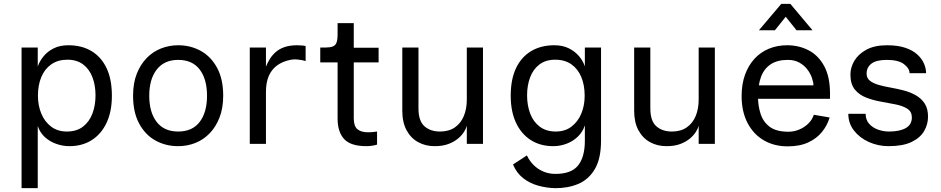

<svg xmlns="http://www.w3.org/2000/svg" viewBox="-20 -747 4886 997"><path d="M176 -93V230H92V-500H176V-402Q186 -430 206.5 -455Q227 -480 259 -496Q291 -512 335 -512Q405 -512 455.5 -481.5Q506 -451 533.5 -393Q561 -335 561 -250Q561 -168 533.5 -109.5Q506 -51 456.5 -19.5Q407 12 340 12Q306 12 272 0Q238 -12 212.5 -35.5Q187 -59 176 -93ZM327 -64Q378 -64 411 -89.5Q444 -115 460 -157.5Q476 -200 476 -252Q476 -304 460 -346Q444 -388 411.5 -412.5Q379 -437 330 -437Q281 -437 246.5 -413Q212 -389 194.5 -347Q177 -305 177 -250Q177 -199 194.5 -157Q212 -115 245.5 -89.5Q279 -64 327 -64Z M905 12Q840 12 787 -17.5Q734 -47 702.5 -105.5Q671 -164 671 -250Q671 -315 690 -363.5Q709 -412 741.5 -445.5Q774 -479 816.5 -495.5Q859 -512 905 -512Q970 -512 1023 -482.5Q1076 -453 1107.5 -394.5Q1139 -336 1139 -250Q1139 -186 1120 -137Q1101 -88 1068.5 -54.5Q1036 -21 994 -4.5Q952 12 905 12ZM905 -64Q979 -64 1017 -114Q1055 -164 1055 -250Q1055 -336 1017 -386Q979 -436 905 -436Q833 -436 794 -386Q755 -336 755 -250Q755 -164 793.5 -114Q832 -64 905 -64Z M1277 0V-500H1361V-401Q1369 -421 1381 -440.5Q1393 -460 1411.5 -476.5Q1430 -493 1457.5 -502.5Q1485 -512 1524 -512Q1532 -512 1546 -511Q1560 -510 1567 -508V-430Q1552 -435 1529 -437.5Q1506 -440 1487 -436Q1447 -428 1418.5 -407Q1390 -386 1375.5 -352Q1361 -318 1361 -270V0Z M1883 12Q1801 12 1767 -25Q1733 -62 1733 -132V-423H1643V-500H1666Q1693 -500 1707.5 -505.5Q1722 -511 1727.5 -526Q1733 -541 1733 -570V-627H1817V-499H1946V-423H1817V-132Q1817 -92 1836 -76Q1855 -60 1892 -60Q1902 -60 1914 -61Q1926 -62 1938 -64V4Q1925 8 1910 10Q1895 12 1883 12Z M2488 -500V0H2404V-94Q2401 -81 2390 -63Q2379 -45 2359 -28Q2339 -11 2309 0.5Q2279 12 2237 12Q2189 12 2151 -9Q2113 -30 2091 -71Q2069 -112 2069 -172V-500H2153V-184Q2153 -119 2184 -91.5Q2215 -64 2265 -64Q2311 -64 2342 -85.5Q2373 -107 2388.5 -144.5Q2404 -182 2404 -230V-500Z M3017 -17V-96Q3006 -62 2980.5 -37.5Q2955 -13 2921.5 -0.5Q2888 12 2853 12Q2786 12 2736.5 -19.5Q2687 -51 2659.5 -109.5Q2632 -168 2632 -250Q2632 -335 2659.5 -393Q2687 -451 2738 -481.5Q2789 -512 2858 -512Q2902 -512 2934 -496Q2966 -480 2987 -455Q3008 -430 3017 -402V-500H3101V-17Q3101 77 3068.5 131.5Q3036 186 2981.5 208.5Q2927 231 2861 230Q2818 229 2774.5 217Q2731 205 2696.5 178Q2662 151 2644 107L2716 60Q2729 88 2751 110Q2773 132 2802 144Q2831 156 2864 156Q2947 156 2982 112Q3017 68 3017 -17ZM2866 -64Q2914 -64 2947.5 -89.5Q2981 -115 2998.5 -157Q3016 -199 3016 -250Q3016 -305 2998.5 -347Q2981 -389 2947 -413Q2913 -437 2863 -437Q2814 -437 2781.5 -412.5Q2749 -388 2733 -346Q2717 -304 2717 -252Q2717 -200 2733 -157.5Q2749 -115 2782.5 -89.5Q2816 -64 2866 -64Z M3692 -500V0H3608V-94Q3605 -81 3594 -63Q3583 -45 3563 -28Q3543 -11 3513 0.5Q3483 12 3441 12Q3393 12 3355 -9Q3317 -30 3295 -71Q3273 -112 3273 -172V-500H3357V-184Q3357 -119 3388 -91.5Q3419 -64 3469 -64Q3515 -64 3546 -85.5Q3577 -107 3592.5 -144.5Q3608 -182 3608 -230V-500Z M4070 13Q4000 13 3946 -18.5Q3892 -50 3861.5 -109Q3831 -168 3831 -248Q3831 -310 3848.5 -358.5Q3866 -407 3897.5 -441.5Q3929 -476 3972.5 -494Q4016 -512 4067 -512Q4129 -512 4179.5 -485.5Q4230 -459 4260 -403.5Q4290 -348 4290 -261V-234H3911V-304H4204Q4204 -319 4196.5 -341.5Q4189 -364 4173 -385.5Q4157 -407 4131.5 -421.5Q4106 -436 4071 -436Q4017 -436 3982.5 -413.5Q3948 -391 3932 -348.5Q3916 -306 3916 -245Q3916 -198 3929.5 -156Q3943 -114 3977 -88.5Q4011 -63 4074 -63Q4103 -63 4129.5 -74Q4156 -85 4176.5 -104.5Q4197 -124 4206 -151L4288 -137Q4276 -96 4248.5 -62Q4221 -28 4177 -7.5Q4133 13 4070 13ZM3921 -590 4037 -727H4084L4199 -590H4116L4032 -695H4088L4004 -590Z M4594 12Q4540 12 4492 -9.5Q4444 -31 4414.5 -69Q4385 -107 4385 -156H4475Q4475 -125 4493 -104.5Q4511 -84 4539 -74Q4567 -64 4596 -64Q4652 -64 4683.5 -82Q4715 -100 4715 -137Q4715 -167 4692 -182Q4669 -197 4632.5 -204.5Q4596 -212 4555.5 -219Q4515 -226 4478.5 -240Q4442 -254 4419 -282Q4396 -310 4396 -360Q4396 -397 4416.5 -431.5Q4437 -466 4479 -489Q4521 -512 4586 -512Q4643 -512 4682 -498.5Q4721 -485 4744.5 -463Q4768 -441 4778.5 -415.5Q4789 -390 4789 -367H4703Q4703 -392 4674 -414Q4645 -436 4585 -436Q4530 -436 4505 -416.5Q4480 -397 4480 -365Q4480 -341 4497.5 -327.5Q4515 -314 4543 -306Q4571 -298 4605.5 -292Q4640 -286 4674 -277Q4708 -268 4736 -252Q4764 -236 4781.5 -209.5Q4799 -183 4799 -141Q4799 -101 4778.5 -66Q4758 -31 4713 -9.5Q4668 12 4594 12Z"/></svg>

Font: Inclusive Sans
Style: Regular
Weight: 400
Designer: Olivia King
Foundry: Olivia King
Version: Version 2.004